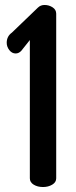

<svg xmlns="http://www.w3.org/2000/svg" viewBox="-20 -752 307 772"><path d="M100 -35V-591L65 -547Q55 -537 43 -537Q28 -537 17.5 -550.5Q7 -564 7 -580Q7 -606 28 -621L132 -721Q143 -732 159 -732Q177 -732 191.5 -722.5Q206 -713 206 -697V-35Q206 -19 190 -9.5Q174 0 153 0Q131 0 115.5 -9.5Q100 -19 100 -35Z"/></svg>

Font: Dosis
Style: SemiBold
Weight: 600
Designer: Edgar Tolentino, Pablo Impallari, Igino Marini
Foundry: Edgar Tolentino, Pablo Impallari, Igino Marini
Version: Version 1.007